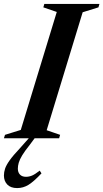

<svg xmlns="http://www.w3.org/2000/svg" viewBox="-52 -705 527 979"><path d="M237.5 -644 169 -667.5 174 -685H455L450 -667.5L369.5 -642.5L186 -41L254.5 -17.5L249.5 0H-32L-26.5 -17.5L54 -42.5ZM39 155Q39 174 49.8 185.2Q60.5 196.5 80.5 196.5Q96.5 196.5 111.8 190Q127 183.5 150.5 165L159.5 179Q120 221 93.2 237.5Q66.5 254 35.5 254Q2.5 254 -14.8 236Q-32 218 -32 190Q-32 173 -26.2 155.2Q-20.5 137.5 -3 112.8Q14.5 88 49.5 51L120.5 -29H146L99 34.5Q74.5 65 61.2 87Q48 109 43.5 125Q39 141 39 155Z"/></svg>

Font: Newsreader 36pt SemiBold
Style: Italic
Weight: 600
Italic angle: -17°
Designer: Hugues Gentile
Foundry: Production Type
Version: Version 1.003